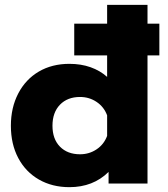

<svg xmlns="http://www.w3.org/2000/svg" viewBox="-20 -759 694 794"><path d="M639 -530H590V0H429V-48Q365 15 267 15Q196 15 141 -16.5Q86 -48 55.5 -105.5Q25 -163 25 -239Q25 -314 55.5 -372.5Q86 -431 140.5 -463Q195 -495 267 -495Q315 -495 354.5 -481Q394 -467 423 -441V-530H287V-661H423V-739H590V-661H639ZM423 -282Q410 -317 379.5 -337.5Q349 -358 311 -358Q259 -358 228 -326Q197 -294 197 -239Q197 -184 228 -152.5Q259 -121 311 -121Q349 -121 379.5 -141.5Q410 -162 423 -197Z"/></svg>

Font: Readiness
Style: Bold
Weight: 700
Designer: Katatrad Team
Foundry: CadsonDemak
Version: Version 1.00;January 16, 2020;FontCreator 12.0.0.2550 64-bit